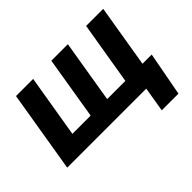

<svg xmlns="http://www.w3.org/2000/svg" viewBox="-140 -750 1140 1140"><g transform="rotate(-45 430.0 -180.0)"><path d="M93.8 -515.6H237.8L171.9 -120.1H325.2L390.6 -515.6H529.3L463.9 -120.1H616.7L682.6 -515.6H826.2L740.7 0H8.3ZM646 156.2 671.9 0H629.9L649.9 -120.1H837.9L786.1 156.2Z"/></g></svg>

Font: Inter Display
Style: Bold Italic
Weight: 700
Italic angle: -9.39999°
Designer: Rasmus Andersson
Foundry: rsms
Version: Version 4.000;git-a52131595